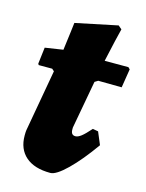

<svg xmlns="http://www.w3.org/2000/svg" viewBox="-98 -669 566 742"><g transform="rotate(15 184.5 -297.5)"><path d="M334 -141Q285 -72 242 -30Q199 12 176 12Q112 12 77.5 -18Q43 -48 43 -102Q43 -116 44 -123L88 -371L79 -379H25L22 -384L30 -450L102 -461Q107 -500 111 -531Q115 -562 116 -572L284 -607L298 -595Q295 -584 285.5 -543.5Q276 -503 267 -461H362L369 -454L357 -379L263 -380L250 -372L215 -180V-172Q215 -150 233 -150Q243 -150 256 -160Q269 -170 291 -195L313 -191Z"/></g></svg>

Font: Alegreya Black
Style: Italic
Weight: 900
Italic angle: -7°
Designer: Juan Pablo del Peral
Foundry: Huerta Tipografica
Version: Version 2.007; ttfautohint (v1.6)